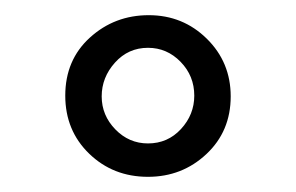

<svg xmlns="http://www.w3.org/2000/svg" viewBox="-20 -795 390 253"><path d="M236 -669Q236 -695 218 -713.5Q200 -732 175 -732Q149 -732 131.5 -712.5Q114 -693 114 -668Q114 -643 132 -624.5Q150 -606 175 -606Q201 -606 218.5 -625Q236 -644 236 -669ZM284 -668Q284 -622 252 -592Q220 -562 175 -562Q129 -562 97.5 -592.5Q66 -623 66 -669Q66 -716 98.5 -745.5Q131 -775 176 -775Q221 -775 252.5 -744Q284 -713 284 -668Z"/></svg>

Font: Kaisei Decol Medium
Style: Regular
Weight: 500
Designer: Font-Kai, 金井和夫
Foundry: KAZUO KANAI
Version: Version 5.003